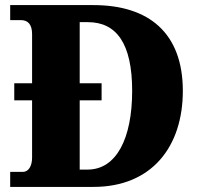

<svg xmlns="http://www.w3.org/2000/svg" viewBox="-20 -734 788 754"><path d="M20 0H347C576 0 698 -158 698 -377C698 -604 565 -714 347 -714H20V-655H62C89 -655 106 -639 106 -600V-407H36V-340H106V-115C106 -82 92 -59 70 -59H20ZM324 -68H293V-340H379V-407H293V-647H325C437 -647 499 -564 499 -377C499 -190 437 -68 324 -68Z"/></svg>

Font: Noto Serif Sinhala SemiCondensed Black
Style: Regular
Weight: 900
Width: 4
Designer: Jelle Bosma - Monotype Design Team
Foundry: Monotype Imaging Inc.
Version: Version 2.007